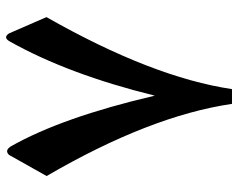

<svg xmlns="http://www.w3.org/2000/svg" viewBox="-94 -672 766 617"><g transform="rotate(-90 288.5 -364.0)"><path d="M30.8 -596.7 98.6 -717.3Q111.3 -730.5 122.6 -716.3Q124 -714.4 126 -711.9Q219.7 -546.9 289.1 -249Q357.4 -526.4 462.9 -714.4Q473.1 -732.9 483.4 -724.1Q487.3 -721.2 489.7 -716.3L541.5 -597.2Q348.1 -256.8 310.1 -1H262.7Q224.1 -264.6 30.8 -596.7Z"/></g></svg>

Font: DimaBanoo
Style: Bold
Weight: 800
Designer: R.Balvardi
Foundry: R.Balvardi
Version: Version 1.0.0-alpha3